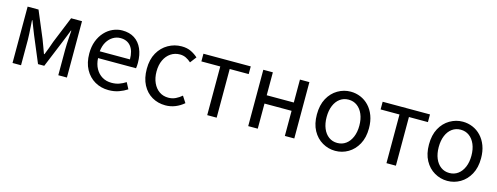

<svg xmlns="http://www.w3.org/2000/svg" viewBox="-20 -1165 4626 1787"><g transform="rotate(15 2293.0 -272.0)"><path d="M92 0V-543H197L304 -288Q317 -254 329 -221.5Q341 -189 353 -156H358Q371 -189 383.5 -221.5Q396 -254 407 -288L511 -543H616V0H533V-245Q533 -270 534.5 -303Q536 -336 538.5 -370Q541 -404 543 -432H539Q527 -400 513.5 -367Q500 -334 488 -304L384 -51H324L218 -304Q206 -334 193 -367.5Q180 -401 168 -432H164Q166 -404 168 -370Q170 -336 172 -303Q174 -270 174 -245V0Z M1019 13Q946 13 887 -21Q828 -55 793.5 -118.5Q759 -182 759 -271Q759 -338 779 -390.5Q799 -443 833.5 -480.5Q868 -518 912 -537.5Q956 -557 1002 -557Q1072 -557 1120 -526Q1168 -495 1193.5 -437.5Q1219 -380 1219 -302Q1219 -287 1218 -274Q1217 -261 1215 -250H849Q852 -192 875.5 -149.5Q899 -107 938 -83.5Q977 -60 1029 -60Q1069 -60 1101.5 -71.5Q1134 -83 1165 -103L1197 -42Q1162 -19 1118 -3Q1074 13 1019 13ZM848 -315H1139Q1139 -397 1103.5 -440.5Q1068 -484 1004 -484Q966 -484 932.5 -464Q899 -444 876.5 -407Q854 -370 848 -315Z M1567 13Q1495 13 1437.5 -20.5Q1380 -54 1346.5 -117.5Q1313 -181 1313 -271Q1313 -362 1349 -425.5Q1385 -489 1445 -523Q1505 -557 1574 -557Q1627 -557 1665.5 -538Q1704 -519 1732 -493L1686 -433Q1663 -454 1636.5 -467Q1610 -480 1578 -480Q1529 -480 1490 -454Q1451 -428 1429 -381Q1407 -334 1407 -271Q1407 -209 1428.5 -162Q1450 -115 1487.5 -89Q1525 -63 1575 -63Q1613 -63 1645 -78.5Q1677 -94 1703 -117L1743 -55Q1706 -23 1661 -5Q1616 13 1567 13Z M1968 0V-469H1786V-543H2242V-469H2059V0Z M2363 0V-543H2455V-322H2716V-543H2807V0H2716V-242H2455V0Z M3203 13Q3137 13 3079 -20.5Q3021 -54 2986.5 -117.5Q2952 -181 2952 -271Q2952 -362 2986.5 -425.5Q3021 -489 3079 -523Q3137 -557 3203 -557Q3253 -557 3298.5 -538Q3344 -519 3379 -482Q3414 -445 3434 -392Q3454 -339 3454 -271Q3454 -181 3419 -117.5Q3384 -54 3327 -20.5Q3270 13 3203 13ZM3203 -63Q3250 -63 3285.5 -89Q3321 -115 3341 -162Q3361 -209 3361 -271Q3361 -334 3341 -381Q3321 -428 3285.5 -454Q3250 -480 3203 -480Q3156 -480 3120.5 -454Q3085 -428 3065.5 -381Q3046 -334 3046 -271Q3046 -209 3065.5 -162Q3085 -115 3120.5 -89Q3156 -63 3203 -63Z M3695 0V-469H3513V-543H3969V-469H3786V0Z M4283 13Q4217 13 4159 -20.5Q4101 -54 4066.5 -117.5Q4032 -181 4032 -271Q4032 -362 4066.5 -425.5Q4101 -489 4159 -523Q4217 -557 4283 -557Q4333 -557 4378.5 -538Q4424 -519 4459 -482Q4494 -445 4514 -392Q4534 -339 4534 -271Q4534 -181 4499 -117.5Q4464 -54 4407 -20.5Q4350 13 4283 13ZM4283 -63Q4330 -63 4365.5 -89Q4401 -115 4421 -162Q4441 -209 4441 -271Q4441 -334 4421 -381Q4401 -428 4365.5 -454Q4330 -480 4283 -480Q4236 -480 4200.5 -454Q4165 -428 4145.5 -381Q4126 -334 4126 -271Q4126 -209 4145.5 -162Q4165 -115 4200.5 -89Q4236 -63 4283 -63Z"/></g></svg>

Font: Noto Sans KR
Style: Regular
Weight: 400
Designer: Ryoko NISHIZUKA  (kana, bopomofo & ideographs); Paul D. Hunt (Latin, Greek & Cyrillic); Sandoll Communications , Soo-you
Foundry: Adobe
Version: Version 2.004-H2;hotconv 1.0.118;makeotfexe 2.5.65603